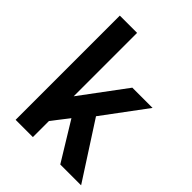

<svg xmlns="http://www.w3.org/2000/svg" viewBox="-201 -806 912 912"><g transform="rotate(45 255.0 -350.0)"><path d="M247 -193 181 -108V0H65V-700H181V-274L349 -500H485L323 -282L505 0H365Z"/></g></svg>

Font: PT Root UI Web Bold
Style: Regular
Weight: 700
Designer: Vitaly Kuzmin
Foundry: ParaType Ltd.
Version: Version 1.000W